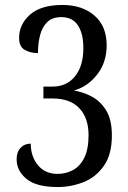

<svg xmlns="http://www.w3.org/2000/svg" viewBox="-20 -744 517 774"><path d="M213 10Q126 10 86.5 -23Q47 -56 47 -102Q47 -131 63 -148Q79 -165 104 -165Q104 -113 133 -78Q162 -43 212 -43Q245 -43 273.5 -58Q302 -73 319.5 -107.5Q337 -142 337 -199Q337 -268 300 -307.5Q263 -347 192 -347H155V-395H192Q249 -395 282.5 -436.5Q316 -478 316 -550Q316 -609 294 -642Q272 -675 227 -675Q191 -675 170.5 -655Q150 -635 141.5 -602Q133 -569 133 -530Q102 -530 79.5 -543Q57 -556 57 -591Q57 -646 101 -685Q145 -724 232 -724Q311 -724 360.5 -681.5Q410 -639 410 -561Q410 -493 372 -444Q334 -395 278 -379Q312 -374 347.5 -356Q383 -338 407 -300.5Q431 -263 431 -198Q431 -121 398.5 -75Q366 -29 316 -9.5Q266 10 213 10Z"/></svg>

Font: Noto Serif Tamil Condensed
Style: Regular
Weight: 400
Width: 3
Designer: Indian Type Foundry, Tom Grace, and the Monotype Design Team
Foundry: Monotype Imaging Inc.
Version: Version 2.004